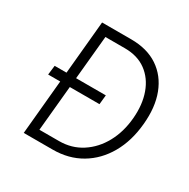

<svg xmlns="http://www.w3.org/2000/svg" viewBox="-143 -750 869 881"><g transform="rotate(30 291.5 -309.0)"><path d="M63 -337.5H334L329 -288H57ZM152 -618.5H306.5Q391 -618.5 448.5 -580Q506 -541.5 532.5 -472.2Q559 -403 550 -310Q541.5 -216.5 501.5 -146.8Q461.5 -77 396.5 -38.5Q331.5 0 247 0H94ZM198.5 -568.5 149 -48.5H252.5Q319.5 -48.5 372 -82.5Q424.5 -116.5 456.8 -175.5Q489 -234.5 495.5 -310Q502 -384.5 481 -443Q460 -501.5 414.5 -535Q369 -568.5 301.5 -568.5Z"/></g></svg>

Font: Karla Light
Style: Italic
Weight: 300
Italic angle: -8°
Designer: Jonathan Pinhorn
Version: Version 2.004;gftools[0.9.33]